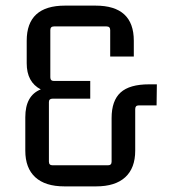

<svg xmlns="http://www.w3.org/2000/svg" viewBox="-20 -659 607 683"><path d="M322 4H209Q141 4 105.5 -28.5Q70 -61 70 -123V-242Q70 -319 125 -341Q75 -367 75 -434V-514Q75 -639 211 -639H320Q456 -639 456 -514V-458H372V-552Q372 -565 359 -565H172Q159 -565 159 -552V-384Q159 -371 172 -371H301V-308H167Q154 -308 154 -296V-84Q154 -71 167 -71H364Q377 -71 377 -84V-239Q377 -301 409 -330Q441 -359 510 -359H538L537 -284H473Q461 -284 461 -271V-123Q461 -61 425.5 -28.5Q390 4 322 4Z"/></svg>

Font: Gemunu Libre
Style: Regular
Weight: 400
Designer: Puspanada Ekanayake, Sola Matas, Pathum Egodawatta, Kosala Senevirathne
Foundry: mooniak
Version: Version 1.100